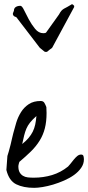

<svg xmlns="http://www.w3.org/2000/svg" viewBox="-20 -903 424 924"><path d="M15.6 -152.3Q17.6 -158.2 22 -173.3Q26.4 -188.5 30.8 -206.1Q35.2 -223.6 38.6 -239.7Q42 -255.9 43.9 -261.7Q49.8 -285.2 58.1 -312.5Q66.4 -339.8 81.1 -363.3Q95.7 -386.7 118.7 -401.9Q141.6 -417 175.8 -417Q188.5 -417 193.8 -407.7Q199.2 -398.4 203.1 -387.7Q203.1 -383.8 203.6 -373.5Q204.1 -363.3 204.1 -359.4Q204.1 -317.4 195.8 -285.2Q187.5 -252.9 170.4 -225.6Q153.3 -198.2 128.9 -174.3Q104.5 -150.4 73.2 -124Q72.3 -121.1 70.3 -114.3Q68.4 -107.4 68.4 -104.5V-102.5Q68.4 -85 74.2 -74.2Q80.1 -63.5 90.3 -57.1Q100.6 -50.8 113.8 -49.3Q127 -47.9 142.6 -47.9Q188.5 -47.9 230.5 -60.5Q272.5 -73.2 307.6 -101.6Q312.5 -106.4 319.8 -115.7Q327.1 -125 335 -134.8Q342.8 -144.5 351.6 -151.9Q360.4 -159.2 370.1 -159.2Q379.9 -159.2 381.8 -151.4Q383.8 -143.6 383.8 -135.7Q383.8 -114.3 370.6 -95.2Q357.4 -76.2 336.4 -61Q315.4 -45.9 288.6 -34.2Q261.7 -22.5 235.4 -14.6Q209 -6.8 185.1 -2.9Q161.1 1 144.5 1Q92.8 1 58.1 -16.1Q23.4 -33.2 10.7 -85ZM155.3 -344.7Q135.7 -327.1 124.5 -313Q113.3 -298.8 106.9 -283.7Q100.6 -268.6 96.2 -251Q91.8 -233.4 86.9 -210Q105.5 -224.6 117.7 -239.3Q129.9 -253.9 137.7 -269.5Q145.5 -285.2 149.4 -303.2Q153.3 -321.3 155.3 -344.7ZM188.5 -743.2Q193.4 -743.2 197.8 -744.1Q202.1 -745.1 205.1 -751L263.7 -833Q270.5 -845.7 275.9 -851.6Q281.2 -857.4 288.1 -861.3Q294.9 -865.2 303.7 -869.6Q312.5 -874 326.2 -882.8Q328.1 -882.8 332 -879.9Q335.9 -877 336.9 -875V-872.1V-869.1L231.4 -673.8Q231.4 -672.9 228 -670.4Q224.6 -668 220.2 -665Q215.8 -662.1 211.9 -658.2Q208 -654.3 205.1 -653.3H202.1H196.3Q194.3 -654.3 190.4 -657.7Q186.5 -661.1 182.6 -664.1Q178.7 -667 175.3 -669.9Q171.9 -672.9 170.9 -673.8L58.6 -820.3Q47.9 -823.2 44.4 -828.6Q41 -834 42 -838.4Q43 -842.8 44.9 -846.2Q46.9 -849.6 46.9 -850.6Q46.9 -863.3 55.7 -869.1Q64.5 -875 78.1 -875Q85.9 -875 95.7 -854.5Q105.5 -834 118.7 -809.6Q131.8 -785.2 148.9 -764.2Q166 -743.2 188.5 -743.2Z"/></svg>

Font: Cedarville Cursive
Style: Regular
Weight: 400
Designer: Kimberly Geswein
Foundry: Kimberly Geswein
Version: Version 1.001 2010